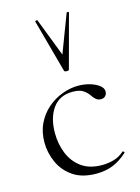

<svg xmlns="http://www.w3.org/2000/svg" viewBox="-114 -795 634 871"><g transform="rotate(-15 203.5 -359.0)"><path d="M230 12Q162 12 119.5 -17.5Q77 -47 57 -92.5Q37 -138 37 -185Q37 -235 56 -274Q75 -313 106.5 -340Q138 -367 176 -381Q214 -395 251 -395Q279 -395 305 -387.5Q331 -380 348 -367Q365 -354 365 -338Q365 -326 357.5 -317.5Q350 -309 336 -309Q322 -309 312 -318Q302 -327 296 -337Q284 -354 267.5 -364.5Q251 -375 219 -375Q158 -375 126 -330.5Q94 -286 94 -214Q94 -163 112 -118.5Q130 -74 167.5 -46.5Q205 -19 265 -19Q291 -19 318.5 -26.5Q346 -34 368 -54Q371 -56 374.5 -52Q378 -48 375 -46Q341 -15 306 -1.5Q271 12 230 12ZM139 -726Q138 -729 143.5 -730Q149 -731 150 -729L219 -550L287 -729Q288 -731 293.5 -730Q299 -729 297 -726L230 -477Q229 -472 219 -472Q209 -472 207 -477Z"/></g></svg>

Font: Cormorant Light Light
Style: Regular
Weight: 300
Version: Version 4.000